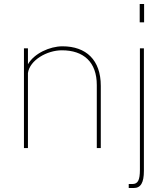

<svg xmlns="http://www.w3.org/2000/svg" viewBox="-20 -742 842 962"><path d="M120 -376C129 -441 216 -490 290 -490C399 -490 465 -431 465 -316V0H485V-312C485 -441 412 -510 293 -510C229 -510 151 -474 120 -420V-500H100V0H120ZM625 200H650C685 200 701 174 701 114V-500H681V108C681 161 671 180 643 180H625ZM680 -630H702V-722H680Z"/></svg>

Font: Perun Thin
Style: Regular
Weight: 100
Foundry: Copyright (c) Stefan Peev, Context Ltd, 2016
Version: Version 1.089